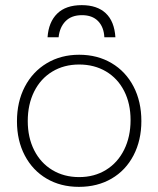

<svg xmlns="http://www.w3.org/2000/svg" viewBox="-20 -718 616 747"><path d="M46 -246Q46 -322 76.5 -380.5Q107 -439 162 -472Q217 -505 288 -505Q359 -505 414 -472.5Q469 -440 499.5 -381.5Q530 -323 530 -247Q530 -172 499.5 -113.5Q469 -55 414 -23Q359 9 287 9Q216 9 161.5 -23Q107 -55 76.5 -113Q46 -171 46 -246ZM488 -251Q488 -315 463 -364Q438 -413 392.5 -440Q347 -467 288 -467Q229 -467 183.5 -439.5Q138 -412 113 -362Q88 -312 88 -247Q88 -183 113 -133.5Q138 -84 183.5 -56.5Q229 -29 288 -29Q347 -29 392.5 -57Q438 -85 463 -135.5Q488 -186 488 -251ZM429 -573H386Q384 -613 361.5 -636Q339 -659 299 -659Q258 -659 235 -635.5Q212 -612 208 -573H165Q169 -632 202.5 -665Q236 -698 298 -698Q358 -698 391.5 -666.5Q425 -635 429 -573Z"/></svg>

Font: Bellota Text Light
Style: Regular
Weight: 300
Designer: Kemie Guaida
Foundry: Kemie Guaida
Version: Version 4.001